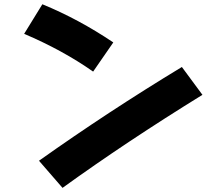

<svg xmlns="http://www.w3.org/2000/svg" viewBox="-20 -824 1040 916"><path d="M520.5 -621.6 424.3 -482.4Q279.8 -584 95.2 -662.6L182.1 -803.7Q356 -732.4 520.5 -621.6ZM945.8 -371.6Q581.1 -146.5 278.3 72.3L166 -57.1Q496.1 -291.5 847.7 -504.4Z"/></svg>

Font: Droid Sans
Style: Regular
Weight: 400
Foundry: Ascender Corporation
Version: Version 1.00 build 114